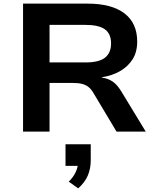

<svg xmlns="http://www.w3.org/2000/svg" viewBox="-20 -725 863 1058"><path d="M107 0V-705H463Q595 -705 665.5 -651.5Q736 -598 736 -496Q736 -438 710.5 -398Q685 -358 641.5 -333Q598 -308 540 -299L543 -297L559 -294Q584 -288 605.5 -272Q627 -256 648 -222L783 0H622L497 -209Q484 -232 469 -244.5Q454 -257 433 -262.5Q412 -268 379 -268H253V0ZM253 -381H452Q526 -381 559 -407.5Q592 -434 592 -486Q592 -539 558 -563.5Q524 -588 448 -588H253ZM411 313 359 276Q385 250 397.5 222.5Q410 195 410 170L437 189H341V70H480V158Q480 204 464 242Q448 280 411 313Z"/></svg>

Font: Nunito Sans 7pt SemiExpanded
Style: Bold
Weight: 700
Width: 6
Designer: Vernon Adams
Foundry: Vernon Adams
Version: Version 3.101;gftools[0.9.27]